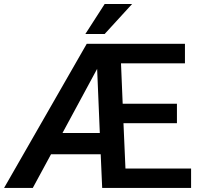

<svg xmlns="http://www.w3.org/2000/svg" viewBox="-25 -927 985 947"><path d="M917.5 0V-95.7H593.8L584 -319.3H847.7V-415.5H580.1L571.8 -614.7H887.2V-710.9H402.8L-4.9 0H136.7L226.6 -166H471.7L479 0ZM283.2 -271 454.1 -587.4 467.3 -271ZM491.2 -907.2 396 -759.3H491.2L626.5 -907.2Z"/></svg>

Font: FAU Chimera Medium
Style: Regular
Weight: 500
Version: Version 1.002;hotconv 1.0.117;makeotfexe 2.5.65602